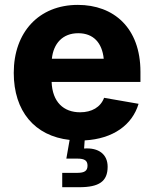

<svg xmlns="http://www.w3.org/2000/svg" viewBox="-20 -573 639 797"><path d="M238.3 204.1H309.1C391.1 204.1 426.8 180.2 426.8 119.1C426.8 67.9 390.1 39.1 329.1 43.5L331.5 9.8C449.7 3.4 529.3 -54.7 555.2 -142.1L412.1 -167C397.5 -127.9 360.8 -106.9 312.5 -106.9C244.1 -106.9 197.3 -149.4 194.3 -232.9H563V-274.9C563 -458 451.7 -552.7 303.2 -552.7C141.1 -552.7 37.1 -439 37.1 -270.5C37.1 -111.3 124 -8.3 269 7.8L255.4 85.4H301.3C331.5 85.4 343.3 93.8 343.3 114.7C343.3 135.7 331.5 144.5 301.3 144.5H238.3ZM195.3 -329.1C201.7 -392.1 239.7 -435.1 304.7 -435.1C368.2 -435.1 403.8 -395 410.6 -329.1Z"/></svg>

Font: Raveo
Style: Bold
Weight: 700
Designer: Jakub Foglar, Rasmus Andersson (Inter)
Foundry: Jakubfoglar.com
Version: Version 1.100;Glyphs 3.2.3 (3260)